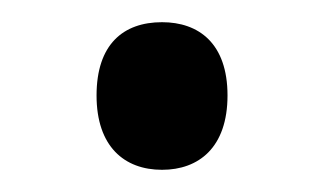

<svg xmlns="http://www.w3.org/2000/svg" viewBox="-20 -439 293 173"><path d="M67 -353C67 -307 92 -286 126 -286C159 -286 185 -306 185 -353C185 -400 159 -419 126 -419C91 -419 67 -399 67 -353Z"/></svg>

Font: Noto Sans Gurmukhi UI SemiCondensed
Style: Regular
Weight: 400
Width: 4
Designer: Jelle Bosma - Monotype Design Team
Foundry: Monotype Imaging Inc.
Version: Version 2.004